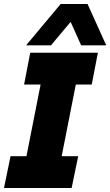

<svg xmlns="http://www.w3.org/2000/svg" viewBox="-33 -945 554 965"><path d="M20 -160H100L171 -520H88L119 -680H459L428 -520H348L277 -160H360L327 0H-13ZM272 -925H407L501 -717H375L322 -835L223 -717H98Z"/></svg>

Font: Teachers ExtraBold
Style: Italic
Weight: 800
Designer: Alfredo Marco Pradil & Chank Diesel
Version: Version 0.009